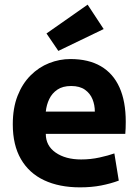

<svg xmlns="http://www.w3.org/2000/svg" viewBox="-20 -794 600 826"><path d="M324 12Q235 12 170 -18.5Q105 -49 70 -109.5Q35 -170 35 -259Q35 -329 55.5 -381.5Q76 -434 111.5 -469.5Q147 -505 191.5 -522.5Q236 -540 283 -540Q361 -540 414 -509Q467 -478 494 -418Q521 -358 521 -270Q521 -257 520.5 -242.5Q520 -228 519 -218H177Q177 -167 219.5 -137.5Q262 -108 329 -108Q370 -108 408.5 -116.5Q447 -125 472 -134L491 -17Q456 -4 415 4Q374 12 324 12ZM177 -314H388Q388 -342 378 -367Q368 -392 345.5 -408Q323 -424 286 -424Q250 -424 227 -408.5Q204 -393 192 -368Q180 -343 177 -314ZM231 -575 180 -650 357 -774 426 -669Z"/></svg>

Font: Ubuntu Sans Mono
Style: Bold
Weight: 700
Monospace: yes
Designer: Dalton Maag Ltd
Foundry: Dalton Maag Ltd
Version: Version 1.006